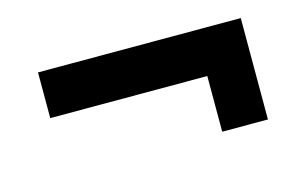

<svg xmlns="http://www.w3.org/2000/svg" viewBox="-45 -498 690 433"><g transform="rotate(-15 300.0 -281.5)"><path d="M63.3 -400H536.7V-293.3H63.3ZM430 -163.3V-400H536.7V-163.3Z"/></g></svg>

Font: Epunda Slab Light
Style: Regular
Weight: 300
Designer: Simon Atzbach
Foundry: typofactur
Version: Version 1.102